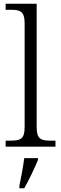

<svg xmlns="http://www.w3.org/2000/svg" viewBox="-20 -780 325 1021"><path d="M10 0H275V-32H254C197 -32 175 -39 175 -105V-760H10V-728H36C87 -728 111 -721 111 -655V-105C111 -39 89 -32 31 -32H10ZM83 208V221H109C133 180 164 113 182 71V61H109C103 107 93 161 83 208Z"/></svg>

Font: Noto Serif Devanagari Light
Style: Regular
Weight: 300
Designer: Universal Thirst, Indian Type Foundry and the Monotype Design Team
Foundry: Monotype Imaging Inc.
Version: Version 2.004